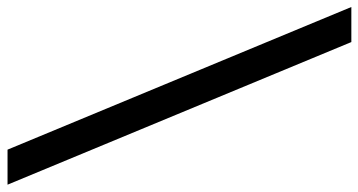

<svg xmlns="http://www.w3.org/2000/svg" viewBox="-288 -600 998 535"><g transform="rotate(-90 211.5 -333.0)"><path d="M361.3 146.5 -36.1 -811.5H61.5L459 146.5Z"/></g></svg>

Font: Reddit Sans Chocolate SemiBold
Style: Regular
Weight: 600
Designer: Stephen Hutchings
Foundry: Reddit
Version: Version 1.011